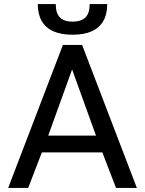

<svg xmlns="http://www.w3.org/2000/svg" viewBox="-20 -920 710 940"><path d="M20 0 288 -700H382L650 0H548L481 -174H185L118 0ZM216 -256H450L333 -580ZM335 -750Q279 -750 241 -767Q203 -784 184 -817.5Q165 -851 165 -900H253Q253 -854 274 -834Q295 -814 335 -814Q376 -814 397.5 -834Q419 -854 419 -900H505Q505 -851 486 -817.5Q467 -784 429.5 -767Q392 -750 335 -750Z"/></svg>

Font: Golos Text
Style: Regular
Weight: 400
Designer: A.Korolkova, Vitaly Kuzmin
Foundry: ParaType Ltd
Version: Version 2.004